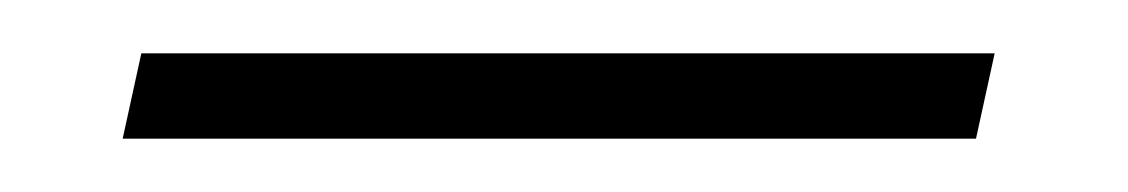

<svg xmlns="http://www.w3.org/2000/svg" viewBox="-20 -20 423 72"><path d="M26 32H346L353 0H33Z"/></svg>

Font: Advent Pro ExtraLight
Style: Italic
Weight: 250
Italic angle: -12°
Version: Version 3.000